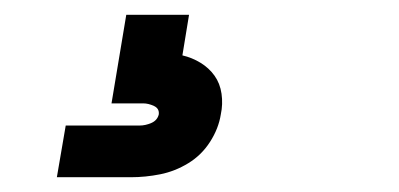

<svg xmlns="http://www.w3.org/2000/svg" viewBox="-20 -20 540 260"><path d="M57 220 69 150H169Q177 150 185 146.5Q193 143 195 135Q196 127 188.5 123.5Q181 120 174 120H131L151 0H236L227 55Q240 58 251.5 65Q263 72 270.5 82.5Q278 93 280 107Q282 121 279 135Q276 154 264.5 172Q253 190 235 201Q217 212 197 216Q177 220 157 220Z"/></svg>

Font: Iosevka Curly Slab HvObl
Style: Regular
Weight: 900
Italic angle: -9°
Monospace: yes
Designer: Belleve Invis
Foundry: Belleve Invis
Version: Version 11.1.0; ttfautohint (v1.8.3)